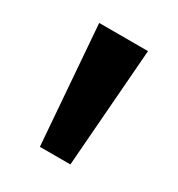

<svg xmlns="http://www.w3.org/2000/svg" viewBox="-90 -783 405 436"><g transform="rotate(30 112.5 -564.5)"><path d="M49 -720H177L153 -409H73Z"/></g></svg>

Font: Radio Canada Condensed SemiBold
Style: Regular
Weight: 600
Width: 3
Designer: Charles Daoud, Etienne Aubert Bonn, Alexandre Saumier Demers, Jacques Le Bailly
Foundry: Radio-Canada
Version: Version 2.104; ttfautohint (v1.8.4.7-5d5b);gftools[0.9.28.de